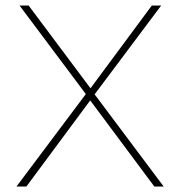

<svg xmlns="http://www.w3.org/2000/svg" viewBox="-20 -678 664 698"><path d="M292 -336 51 -658H84L309 -357L532 -658H566L324 -335L575 0H541L308 -313L76 0H40Z"/></svg>

Font: Ysabeau SC Extralight
Style: Regular
Weight: 200
Designer: Christian Thalmann (Catharsis Fonts)
Version: Version 0.003